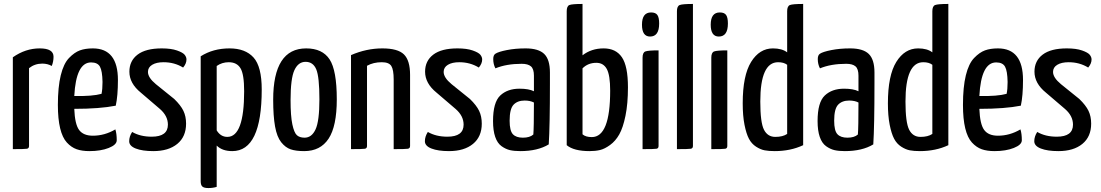

<svg xmlns="http://www.w3.org/2000/svg" viewBox="-20 -755 5572 972"><path d="M45 0V-465Q109 -510 181 -510Q251 -510 251 -468Q251 -443 242 -421Q221 -433 194 -433Q156 -433 127 -410V-16Q127 -4 116.5 -2Q106 0 45 0Z M450 -68Q510 -68 564 -100Q571 -78 571 -45Q571 -22 530.5 -6Q490 10 433 10Q395 10 368 0.5Q341 -9 318.5 -33.5Q296 -58 284.5 -105.5Q273 -153 273 -224Q273 -314 287.5 -373.5Q302 -433 329.5 -461.5Q357 -490 384.5 -500Q412 -510 450 -510Q577 -510 577 -350Q577 -270 566 -220Q485 -204 356 -204Q359 -126 380.5 -97Q402 -68 450 -68ZM441 -439Q365 -439 356 -269Q447 -267 494 -280Q499 -303 499 -340Q498 -396 486 -417.5Q474 -439 441 -439Z M790 -203 693 -286Q635 -333 635 -392Q635 -447 676.5 -478.5Q718 -510 799 -510Q846 -510 876 -499.5Q906 -489 915 -477.5Q924 -466 924 -454Q924 -433 907 -413Q863 -440 808 -440Q772 -440 750.5 -427Q729 -414 729 -391Q729 -362 769 -329L862 -254Q895 -222 908.5 -194Q922 -166 922 -129Q922 -63 877.5 -26.5Q833 10 756 10Q701 10 667.5 -3Q634 -16 634 -40Q634 -64 649 -87Q690 -63 748 -63Q830 -63 830 -124Q830 -168 790 -203Z M996 162V-470Q1059 -510 1142 -510Q1222 -510 1263.5 -464Q1305 -418 1305 -302Q1305 10 1156 10Q1105 10 1077 -18V191Q1058 197 1035 197Q1013 197 1004.5 189.5Q996 182 996 162ZM1077 -421V-95Q1097 -62 1131 -62Q1216 -62 1216 -293Q1216 -379 1197.5 -409.5Q1179 -440 1138 -440Q1104 -440 1077 -421Z M1363 -250Q1363 -510 1530 -510Q1612 -510 1648.5 -454.5Q1685 -399 1685 -252Q1685 -116 1643.5 -53Q1602 10 1520 10Q1478 10 1451.5 1Q1425 -8 1403.5 -35Q1382 -62 1372.5 -114.5Q1363 -167 1363 -250ZM1451 -248Q1451 -168 1460 -125.5Q1469 -83 1483 -70.5Q1497 -58 1522 -58Q1558 -58 1577.5 -100Q1597 -142 1597 -252Q1597 -366 1581 -404Q1565 -442 1527 -442Q1490 -442 1470.5 -400Q1451 -358 1451 -248Z M1757 0V-476Q1835 -510 1916 -510Q1994 -510 2025 -479.5Q2056 -449 2056 -376V-16Q2056 -4 2045 -2Q2034 0 1973 0V-352Q1973 -402 1961 -421Q1949 -440 1913 -440Q1870 -440 1838 -422V-16Q1838 -4 1827.5 -2Q1817 0 1757 0Z M2287 -203 2190 -286Q2132 -333 2132 -392Q2132 -447 2173.5 -478.5Q2215 -510 2296 -510Q2343 -510 2373 -499.5Q2403 -489 2412 -477.5Q2421 -466 2421 -454Q2421 -433 2404 -413Q2360 -440 2305 -440Q2269 -440 2247.5 -427Q2226 -414 2226 -391Q2226 -362 2266 -329L2359 -254Q2392 -222 2405.5 -194Q2419 -166 2419 -129Q2419 -63 2374.5 -26.5Q2330 10 2253 10Q2198 10 2164.5 -3Q2131 -16 2131 -40Q2131 -64 2146 -87Q2187 -63 2245 -63Q2327 -63 2327 -124Q2327 -168 2287 -203Z M2764 -388V-335Q2764 -115 2758 -24Q2702 10 2614 10Q2583 10 2561.5 5Q2540 0 2519 -15Q2498 -30 2487 -62Q2476 -94 2476 -142Q2476 -237 2512.5 -271.5Q2549 -306 2610 -306Q2657 -306 2683 -293V-372Q2683 -406 2668 -419Q2653 -432 2621 -432Q2544 -432 2488 -409Q2477 -430 2477 -456Q2477 -476 2488 -483Q2503 -493 2546 -501.5Q2589 -510 2641 -510Q2706 -510 2735 -482Q2764 -454 2764 -388ZM2683 -236Q2664 -246 2636 -246Q2600 -246 2580 -225Q2560 -204 2560 -144Q2560 -93 2576.5 -75.5Q2593 -58 2627 -58Q2662 -58 2680 -74Q2683 -108 2683 -236Z M2849 -20V-698Q2849 -724 2862.5 -729.5Q2876 -735 2929 -735V-475Q2974 -510 3036 -510Q3098 -510 3128.5 -465Q3159 -420 3159 -313Q3159 -230 3146.5 -169Q3134 -108 3115 -74.5Q3096 -41 3068.5 -21Q3041 -1 3017.5 4.5Q2994 10 2965 10Q2885 10 2849 -20ZM2929 -409V-75Q2945 -61 2976 -61Q3069 -61 3069 -296Q3069 -374 3052 -405.5Q3035 -437 2999 -437Q2957 -437 2929 -409Z M3230 -630Q3230 -692 3276 -692Q3299 -692 3308 -679Q3317 -666 3317 -636Q3317 -570 3271 -570Q3230 -570 3230 -630ZM3314 -500V-16Q3314 -4 3304 -2Q3294 0 3233 0V-463Q3233 -489 3247 -494.5Q3261 -500 3314 -500Z M3488 -735V-16Q3488 -4 3477.5 -2Q3467 0 3407 0V-698Q3407 -724 3421 -729.5Q3435 -735 3488 -735Z M3578 -630Q3578 -692 3624 -692Q3647 -692 3656 -679Q3665 -666 3665 -636Q3665 -570 3619 -570Q3578 -570 3578 -630ZM3662 -500V-16Q3662 -4 3652 -2Q3642 0 3581 0V-463Q3581 -489 3595 -494.5Q3609 -500 3662 -500Z M3965 -490V-698Q3965 -724 3979 -729.5Q3993 -735 4046 -735V-20Q3982 10 3902 10Q3872 10 3851 6Q3830 2 3807.5 -12.5Q3785 -27 3771.5 -52.5Q3758 -78 3749 -123.5Q3740 -169 3740 -232Q3740 -373 3782.5 -441.5Q3825 -510 3893 -510Q3939 -510 3965 -490ZM3965 -77V-427Q3948 -440 3919 -440Q3829 -440 3829 -241Q3829 -135 3847.5 -98.5Q3866 -62 3905 -62Q3943 -62 3965 -77Z M4407 -388V-335Q4407 -115 4401 -24Q4345 10 4257 10Q4226 10 4204.5 5Q4183 0 4162 -15Q4141 -30 4130 -62Q4119 -94 4119 -142Q4119 -237 4155.5 -271.5Q4192 -306 4253 -306Q4300 -306 4326 -293V-372Q4326 -406 4311 -419Q4296 -432 4264 -432Q4187 -432 4131 -409Q4120 -430 4120 -456Q4120 -476 4131 -483Q4146 -493 4189 -501.5Q4232 -510 4284 -510Q4349 -510 4378 -482Q4407 -454 4407 -388ZM4326 -236Q4307 -246 4279 -246Q4243 -246 4223 -225Q4203 -204 4203 -144Q4203 -93 4219.5 -75.5Q4236 -58 4270 -58Q4305 -58 4323 -74Q4326 -108 4326 -236Z M4700 -490V-698Q4700 -724 4714 -729.5Q4728 -735 4781 -735V-20Q4717 10 4637 10Q4607 10 4586 6Q4565 2 4542.5 -12.5Q4520 -27 4506.5 -52.5Q4493 -78 4484 -123.5Q4475 -169 4475 -232Q4475 -373 4517.5 -441.5Q4560 -510 4628 -510Q4674 -510 4700 -490ZM4700 -77V-427Q4683 -440 4654 -440Q4564 -440 4564 -241Q4564 -135 4582.5 -98.5Q4601 -62 4640 -62Q4678 -62 4700 -77Z M5032 -68Q5092 -68 5146 -100Q5153 -78 5153 -45Q5153 -22 5112.5 -6Q5072 10 5015 10Q4977 10 4950 0.5Q4923 -9 4900.5 -33.5Q4878 -58 4866.5 -105.5Q4855 -153 4855 -224Q4855 -314 4869.5 -373.5Q4884 -433 4911.5 -461.5Q4939 -490 4966.5 -500Q4994 -510 5032 -510Q5159 -510 5159 -350Q5159 -270 5148 -220Q5067 -204 4938 -204Q4941 -126 4962.5 -97Q4984 -68 5032 -68ZM5023 -439Q4947 -439 4938 -269Q5029 -267 5076 -280Q5081 -303 5081 -340Q5080 -396 5068 -417.5Q5056 -439 5023 -439Z M5372 -203 5275 -286Q5217 -333 5217 -392Q5217 -447 5258.5 -478.5Q5300 -510 5381 -510Q5428 -510 5458 -499.5Q5488 -489 5497 -477.5Q5506 -466 5506 -454Q5506 -433 5489 -413Q5445 -440 5390 -440Q5354 -440 5332.5 -427Q5311 -414 5311 -391Q5311 -362 5351 -329L5444 -254Q5477 -222 5490.5 -194Q5504 -166 5504 -129Q5504 -63 5459.5 -26.5Q5415 10 5338 10Q5283 10 5249.5 -3Q5216 -16 5216 -40Q5216 -64 5231 -87Q5272 -63 5330 -63Q5412 -63 5412 -124Q5412 -168 5372 -203Z"/></svg>

Font: YanoneKaffeesatzRR
Style: Regular
Weight: 400
Designer: Yanone (Cyrillic: Daniel Pouzeot & Huerta Tipografica)
Foundry: Yanone
Version: Version 1.100;PS 001.100;hotconv 1.0.70;makeotf.lib2.5.58329